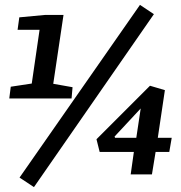

<svg xmlns="http://www.w3.org/2000/svg" viewBox="-20 -714 741 786"><path d="M18 -311 24 -359 110 -372 142 -592H52L59 -643L166 -653H240L198 -371L277 -357L273 -311ZM119 52 60 13 553 -694 610 -656ZM515 0 528 -92H388L375 -144L594 -363L655 -345L626 -150H683L673 -92H617L602 0ZM451 -150H538L556 -270L449 -155Z"/></svg>

Font: Faustina Light SemiBold
Style: Italic
Weight: 600
Italic angle: -8°
Version: Version 1.200